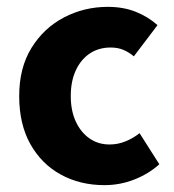

<svg xmlns="http://www.w3.org/2000/svg" viewBox="-20 -528 507 560"><path d="M284.5 12Q213.7 12 157.4 -18.8Q101.2 -49.6 68.6 -107.6Q36 -165.7 36 -247.8Q36 -330.4 71.9 -388.4Q107.9 -446.5 166.9 -477.3Q225.9 -508 294.3 -508Q340.2 -508 376.5 -493.4Q412.8 -478.7 439.4 -454.7L370.4 -363.7Q356.6 -375.3 340.3 -382.4Q324 -389.4 302.5 -389.4Q268 -389.4 241.9 -372Q215.8 -354.6 201.1 -322.8Q186.4 -291.1 186.4 -247.8Q186.4 -205 201.2 -173.2Q216 -141.5 241.3 -124.1Q266.6 -106.6 299.4 -106.6Q323.9 -106.6 346.1 -115.7Q368.2 -124.7 387.1 -139.5L444.7 -48.9Q413.7 -20.9 371.8 -4.4Q329.9 12 284.5 12Z"/></svg>

Font: SourceSans3VF
Style: Regular
Weight: 200
Designer: Paul D. Hunt
Foundry: Adobe
Version: Version 3.052;hotconv 1.1.0;makeotfexe 2.6.0